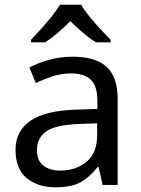

<svg xmlns="http://www.w3.org/2000/svg" viewBox="-20 -786 601 816"><path d="M288 -545Q386 -545 433 -502Q480 -459 480 -365V0H416L399 -76H395Q360 -32 321.5 -11Q283 10 215 10Q142 10 94 -28.5Q46 -67 46 -149Q46 -229 109 -272.5Q172 -316 303 -320L394 -323V-355Q394 -422 365 -448Q336 -474 283 -474Q241 -474 203 -461.5Q165 -449 132 -433L105 -499Q140 -518 188 -531.5Q236 -545 288 -545ZM314 -259Q214 -255 175.5 -227Q137 -199 137 -148Q137 -103 164.5 -82Q192 -61 235 -61Q303 -61 348 -98.5Q393 -136 393 -214V-262ZM325 -766Q337 -744 359.5 -716.5Q382 -689 406.5 -662.5Q431 -636 450 -617V-606H388Q362 -622 334 -645.5Q306 -669 279 -696Q252 -669 225 -646Q198 -623 172 -606H112V-617Q131 -637 154.5 -663Q178 -689 200 -716.5Q222 -744 235 -766Z"/></svg>

Font: Noto Sans Old North Arabian
Style: Regular
Weight: 400
Designer: Monotype Design Team
Foundry: Monotype Imaging Inc.
Version: Version 2.001; ttfautohint (v1.8.4.7-5d5b)